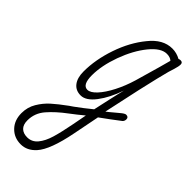

<svg xmlns="http://www.w3.org/2000/svg" viewBox="-337 -553 1008 1008"><g transform="rotate(45 167.0 -49.5)"><path d="M-46 291Q-46 247 -24.5 211Q-3 175 26.5 148.5Q56 122 104 87Q110 83 115 79.5Q120 76 123 74Q166 43 210 7Q217 -25 230 -84Q243 -143 251 -173Q224 -95 185.5 -44.5Q147 6 108 6Q71 6 50.5 -20.5Q30 -47 30 -94Q30 -182 62.5 -277Q95 -372 151 -440Q206 -509 275 -509Q307 -509 336 -493Q342 -496 349 -496Q365 -496 365 -480Q365 -466 357 -440Q349 -414 347 -408Q334 -361 304 -229L260 -26Q270 -33 303 -61Q307 -64 318 -73.5Q329 -83 336.5 -87.5Q344 -92 349 -92Q367 -92 367 -75Q367 -63 359 -55Q307 -15 254 23L225 170Q196 319 150 370Q114 410 67 410Q18 410 -14 377Q-46 344 -46 291ZM256 -254 295 -390 313 -456Q299 -469 274 -469Q231 -469 184.5 -412Q138 -355 106 -268Q75 -182 75 -111Q75 -40 112 -40Q134 -40 161 -69Q188 -98 213.5 -147.5Q239 -197 256 -254ZM187 140 202 61Q166 91 130 118Q75 159 39 200.5Q3 242 3 296Q3 328 19.5 344Q36 360 65 360Q100 360 123 332Q146 304 159.5 258.5Q173 213 187 140Z"/></g></svg>

Font: Bad Script
Style: Regular
Weight: 400
Italic angle: -10°
Designer: Roman Shchyukin (Gaslight Type Foundry), Cyreal (Charset Expansion)
Foundry: Gaslight
Version: Version 2.000